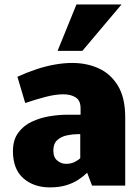

<svg xmlns="http://www.w3.org/2000/svg" viewBox="-20 -812 613 840"><path d="M198.2 7.8Q127.4 7.8 82 -32.2Q36.6 -72.3 36.6 -150.4Q36.6 -200.2 60.1 -231.7Q83.5 -263.2 120.1 -280Q156.7 -296.9 197.5 -303.5Q238.3 -310.1 272.9 -310.1H332.5V-338.4Q332.5 -372.1 311.3 -385.7Q290 -399.4 256.8 -399.4Q222.7 -399.4 179.7 -388.2Q136.7 -377 90.3 -361.3L56.2 -476.1Q97.7 -495.1 138.7 -508.8Q179.7 -522.5 219.5 -529.5Q259.3 -536.6 295.9 -536.6Q360.4 -536.6 412.8 -512.5Q465.3 -488.3 496.6 -435.8Q527.8 -383.3 527.8 -298.8V0H382.8L361.3 -56.2Q344.7 -40 322.3 -25.4Q299.8 -10.7 269.5 -1.5Q239.3 7.8 198.2 7.8ZM268.6 -95.2Q291 -95.2 307.4 -103.8Q323.7 -112.3 331.1 -119.6V-225.1H320.3Q297.4 -225.1 272.5 -219.7Q247.6 -214.4 230.5 -199Q213.4 -183.6 213.4 -153.8Q213.4 -123.5 230.7 -109.4Q248 -95.2 268.6 -95.2ZM231.9 -589.4 314.5 -792.5H511.7L340.3 -589.4Z"/></svg>

Font: Comme Black
Style: Regular
Weight: 900
Version: Version 1.000;gftools[0.9.27]